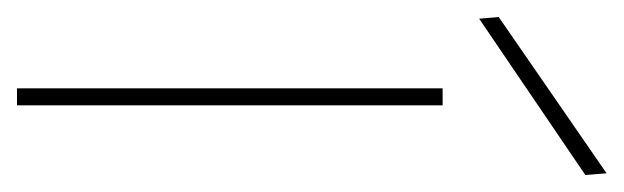

<svg xmlns="http://www.w3.org/2000/svg" viewBox="-288 -460 734 226"><g transform="rotate(90 79.0 -347.0)"><path d="M70 0V-501H90V0ZM-12 -544 -14 -567 170 -694 172 -669Z"/></g></svg>

Font: DM Sans 18pt Thin
Style: Regular
Weight: 250
Designer: Colophon Foundry, Jonny Pinhorn
Foundry: Colophon Foundry
Version: Version 4.004;gftools[0.9.30]